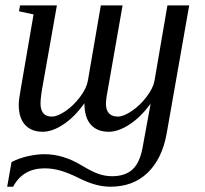

<svg xmlns="http://www.w3.org/2000/svg" viewBox="-20 -479 762 715"><path d="M684.6 -459 600.6 18.6Q583.5 112.8 529.5 164.6Q475.6 216.3 391.6 216.3Q362.8 216.3 333.5 208Q304.2 199.7 269.5 182.1Q233.9 164.6 204.6 156.2Q175.3 147.9 146 147.9Q65.4 147.9 28.8 216.3H6.8L22.9 124.5Q51.3 109.9 84.5 102.5Q117.7 95.2 145.5 95.2Q214.4 95.2 282.7 136.2Q319.8 158.7 345.2 168Q370.6 177.2 397.5 177.2Q444.8 177.2 472.2 153.1Q499.5 128.9 510.3 74.2L541 -93.3Q504.9 -43.5 462.9 -15.9Q420.9 11.7 384.8 11.7Q341.8 11.7 318.1 -14.9Q294.4 -41.5 294.4 -94.7Q259.3 -44.9 217.5 -16.6Q175.8 11.7 138.7 11.7Q97.2 11.7 73.5 -13.9Q49.8 -39.6 49.8 -89.4Q49.8 -107.9 58.1 -152.8L105 -425.3L50.8 -437L54.7 -459H191.9L141.6 -174.8Q130.9 -118.7 130.9 -93.8Q130.9 -44.9 172.9 -44.9Q194.3 -44.9 224.1 -65.4Q253.9 -85.9 278.1 -117.9Q302.2 -149.9 307.1 -177.7L355.5 -459H436.5L386.7 -174.8Q374.5 -110.8 374.5 -93.8Q374.5 -44.9 418.9 -44.9Q440.4 -44.9 471.2 -65.9Q502 -86.9 526.1 -118.9Q550.3 -150.9 555.2 -177.7L603.5 -459Z"/></svg>

Font: Tinos
Style: Italic
Weight: 400
Italic angle: -16.333°
Designer: Steve Matteson
Foundry: Monotype Imaging Inc.
Version: Version 1.32